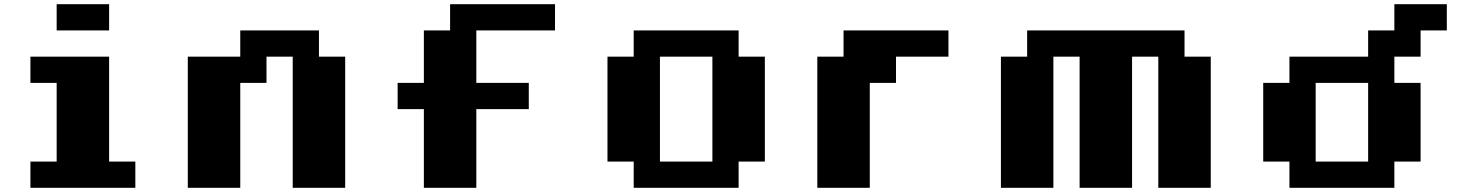

<svg xmlns="http://www.w3.org/2000/svg" viewBox="-20 -895 7040 915"><path d="M250 -875H500V-750H250ZM125 -625H500V-125H625V0H125V-125H250V-500H125Z M1125 -750H1500V-625H1625V0H1375V-625H1250V-500H1125V0H875V-625H1125Z M2125 -875H2625V-750H2250V-500H2500V-375H2250V0H2000V-375H1875V-500H2000V-750H2125Z M3000 -750H3500V-625H3625V-125H3500V0H3000V-125H2875V-625H3000ZM3125 -625V-125H3375V-625Z M4000 -750H4500V-625H4250V-500H4125V0H3875V-625H4000Z M4875 -750H5625V-625H5750V0H5500V-625H5375V0H5125V-625H5000V0H4750V-625H4875Z M6625 -875H6875V-750H6750V-625H6625V-500H6750V-125H6625V0H6125V-125H6000V-500H6125V-625H6500V-750H6625ZM6250 -500V-125H6500V-500Z"/></svg>

Font: Dogica Pixel
Style: Bold
Weight: 700
Designer: Roberto Mocci
Version: Version 001.000